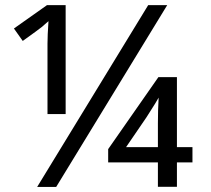

<svg xmlns="http://www.w3.org/2000/svg" viewBox="-20 -734 830 754"><path d="M636.7 -713.9 200.7 0H126L562 -713.9ZM164.6 -713.9H237.8V-286.1H166.5V-562Q166.5 -594.7 170.4 -650.9Q155.3 -637.2 144 -627.9Q132.8 -618.7 69.3 -573.2L34.7 -622.1ZM735.8 -96.2H674.8V-0.5H600.1V-96.2H404.8V-148.4L602.1 -431.2H674.8V-156.2H735.8ZM600.1 -156.2V-249.5Q600.1 -301.8 603 -350.6Q599.1 -341.8 555.2 -273.4L475.1 -156.2Z"/></svg>

Font: NotoPenekeko
Style: Regular
Weight: 400
Designer: Monotype Design team
Foundry: Monotype Imaging Inc.
Version: Version 1.04